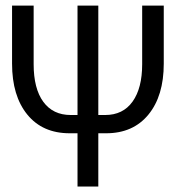

<svg xmlns="http://www.w3.org/2000/svg" viewBox="-20 -679 640 699"><path d="M262.2 0V-193.8H233.9Q134.8 -193.8 79.3 -262Q23.9 -330.1 23.9 -447.3V-658.7H102.5V-445.3Q102.5 -356.4 137.7 -308.3Q172.9 -260.3 237.3 -260.3H262.2V-658.7H337.9V-260.3H362.8Q427.7 -260.3 462.6 -309.1Q497.6 -357.9 497.6 -445.3V-658.7H576.2V-447.3Q576.2 -330.1 520.5 -262Q464.8 -193.8 366.2 -193.8H337.9V0Z"/></svg>

Font: Cousine
Style: Regular
Weight: 400
Monospace: yes
Designer: Steve Matteson
Foundry: Monotype Imaging Inc.
Version: Version 1.21